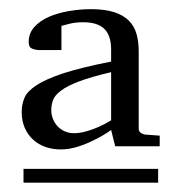

<svg xmlns="http://www.w3.org/2000/svg" viewBox="-20 -699 381 415"><path d="M30.8 -304.2V-334H321.8V-304.2ZM220.2 -543Q176.3 -532.7 150.6 -522.9Q125 -513.2 111.6 -502.9Q98.1 -492.7 94.5 -482.2Q90.8 -471.7 90.8 -460.9Q90.8 -451.7 94.2 -442.6Q97.7 -433.6 103.8 -426.8Q109.9 -419.9 119.1 -415.5Q128.4 -411.1 140.1 -411.1Q152.8 -411.1 167.2 -415.3Q181.6 -419.4 193.4 -424.8Q207 -430.7 220.2 -439ZM229 -382.8 220.2 -418Q203.1 -405.8 184.6 -397Q168.9 -388.7 149.4 -382.3Q129.9 -376 110.8 -376Q93.8 -376 78.4 -381.3Q63 -386.7 51.5 -397.2Q40 -407.7 33.4 -422.9Q26.9 -438 26.9 -457Q26.9 -473.6 33 -487.8Q39.1 -502 59.3 -515.1Q79.6 -528.3 117.7 -540.8Q155.8 -553.2 220.2 -565.9V-591.8Q220.2 -622.1 205.6 -636.5Q190.9 -650.9 160.2 -650.9Q143.1 -650.9 130.6 -647.7Q118.2 -644.5 112.8 -643.1V-590.8H65.9Q57.1 -590.8 49.6 -593.8Q42 -596.7 42 -607.9Q42 -627 54 -640.4Q65.9 -653.8 85.2 -662.4Q104.5 -670.9 128.7 -675Q152.8 -679.2 176.8 -679.2Q207 -679.2 227.1 -672.6Q247.1 -666 258.8 -654.1Q270.5 -642.1 275.1 -625.5Q279.8 -608.9 279.8 -588.9V-420.9Q279.8 -415.5 283.7 -412.4Q287.6 -409.2 293 -408.2L325.2 -405.8V-382.8Z"/></svg>

Font: Charis SIL Phon
Style: Regular
Weight: 400
Foundry: SIL International
Version: Version 5.000